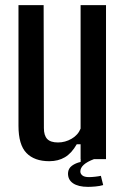

<svg xmlns="http://www.w3.org/2000/svg" viewBox="-20 -620 482 748"><path d="M172 8Q114 8 83 -24Q52 -56 52 -130V-600H150L151 -121Q151 -92 164 -78.5Q177 -65 206 -65Q234 -65 259 -79.5Q284 -94 294 -119V-600H393V0H294V-58H279Q259 -23 233 -7.5Q207 8 172 8ZM245 54Q246 36 260.5 25.5Q275 15 294 11L295 -11H340L346 0Q293 20 293 48Q293 57 301 63.5Q309 70 327 70Q337 70 350.5 68.5Q364 67 373 65L382 101Q369 105 352 106.5Q335 108 323 108Q285 108 264.5 94Q244 80 245 54Z"/></svg>

Font: Big Shoulders Text SemiBold
Style: Regular
Weight: 600
Designer: Patric King
Foundry: XO Type Co
Version: Version 1.000; ttfautohint (v1.8.2)